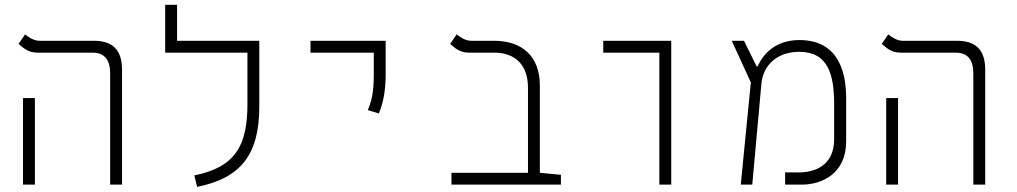

<svg xmlns="http://www.w3.org/2000/svg" viewBox="-20 -752 4142 782"><path d="M428.7 0H477.1V-467.3C477.1 -546.4 441.4 -585.9 362.3 -585.9H141.6C117.2 -585.9 96.7 -600.6 82 -611.8L55.7 -573.2C73.7 -558.1 93.8 -537.6 131.3 -537.6H356C404.8 -537.6 428.7 -510.3 428.7 -451.7ZM73.7 0H122.1V-352.5H73.7Z M987.8 -585.9H701.2V-732.4H652.8V-537.6H987.8V-328.1C987.8 -158.7 938.5 -71.3 771.5 -37.6L782.7 9.3C963.9 -27.3 1036.1 -125.5 1036.1 -318.4V-585.9Z M1522.9 -290C1537.6 -325.2 1550.8 -373 1550.8 -448.2V-585.9H1244.6V-537.6H1502.4V-448.2C1502.4 -373 1492.7 -338.9 1478 -303.7Z M2264.6 -40 2178.7 -48.3V-404.8C2178.7 -520 2108.9 -585.9 1992.7 -585.9H1899.4C1875 -585.9 1854.5 -600.6 1839.8 -611.8L1813.5 -573.2C1830.6 -558.1 1851.6 -537.6 1889.2 -537.6H1992.7C2079.1 -537.6 2130.4 -486.8 2130.4 -395V-48.3H1818.8V0H2264.6Z M2665.5 0H2713.9V-585.9H2437V-537.6H2665.5Z M2997.1 0H3043.9L3081.1 -410.6C3088.4 -491.2 3150.4 -541 3234.9 -541C3353 -541 3377.4 -448.2 3377.4 -327.1V-185.1C3377.4 -75.7 3295.4 -49.8 3234.9 -49.8H3177.7V0H3245.1C3327.6 0 3426.3 -44.9 3426.3 -175.8V-352.1C3426.3 -450.2 3399.9 -588.9 3235.8 -588.9C3137.2 -588.9 3086.4 -529.8 3066.4 -481.9H3061.5L3010.3 -585.9H2960.4L3038.1 -416.5Z M3944.3 0H3992.7V-467.3C3992.7 -546.4 3957 -585.9 3877.9 -585.9H3657.2C3632.8 -585.9 3612.3 -600.6 3597.7 -611.8L3571.3 -573.2C3589.4 -558.1 3609.4 -537.6 3647 -537.6H3871.6C3920.4 -537.6 3944.3 -510.3 3944.3 -451.7ZM3589.4 0H3637.7V-352.5H3589.4Z"/></svg>

Font: Cascadia Code PL ExtraLight
Style: Regular
Weight: 200
Monospace: yes
Designer: Aaron Bell
Foundry: Saja Typeworks
Version: Version 2404.023